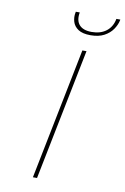

<svg xmlns="http://www.w3.org/2000/svg" viewBox="-97 -950 655 1007"><g transform="rotate(10 230.0 -447.0)"><path d="M292 -700H314L174 0H152ZM459 -889Q454 -865 437.5 -841Q421 -817 392 -801.5Q363 -786 320 -786Q277 -786 254 -801.5Q231 -817 224 -841Q217 -865 222 -889L223 -894H244Q236 -851 256.5 -827.5Q277 -804 323 -804Q370 -804 400.5 -827.5Q431 -851 439 -894H460Z"/></g></svg>

Font: Albert Sans Thin
Style: Italic
Weight: 250
Italic angle: -11.25°
Designer: Andreas Rasmussen
Foundry: a.Foundry
Version: Version 1.025